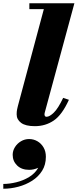

<svg xmlns="http://www.w3.org/2000/svg" viewBox="-83 -770 480 1187"><path d="M-4.6 187.2Q-4.6 162 9.4 139.6Q23.4 117.2 46.6 103.4Q69.8 89.6 97 89.6Q124.6 89.6 148.2 103.2Q171.8 116.8 186.2 141.4Q200.6 166 200.6 199.2Q200.6 248.8 177.4 285.8Q154.2 322.8 115.6 347.4Q77 372 30.4 384.4Q-16.2 396.8 -62.6 396.8V367.2Q-24.6 367.2 18 356.8Q60.6 346.4 97 324.4Q133.4 302.4 153.4 267.2Q139.8 273.6 125.2 276.8Q110.6 280 97.4 280Q50.6 280 23 253.2Q-4.6 226.4 -4.6 187.2ZM343 -153Q300.5 -59.5 249.2 -24.8Q198 10 132.5 10Q75 10 47.5 -10.5Q20 -31 20 -63Q20 -80.5 22.5 -92.5Q25 -104.5 27.5 -114.5L188 -713.5H98.5V-750H377L196 -82.5Q195 -78 193.5 -73.2Q192 -68.5 192 -64.5Q192 -48 204.5 -48Q223.5 -48 250.2 -74.2Q277 -100.5 307.5 -165Z"/></svg>

Font: Bodoni* 06pt Fatface
Style: Italic
Weight: 900
Italic angle: -13°
Version: Version 2.3